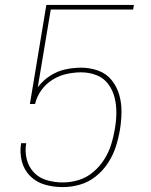

<svg xmlns="http://www.w3.org/2000/svg" viewBox="-20 -755 616 783"><path d="M236 8Q271 8 306 -2Q341 -12 370.5 -35.5Q400 -59 420.5 -90.5Q441 -122 452 -156Q463 -190 469 -225Q475 -261 475.5 -297.5Q476 -334 466.5 -367.5Q457 -401 435.5 -428Q414 -455 380.5 -467Q347 -479 311 -479Q279 -479 246.5 -472Q214 -465 184.5 -446Q155 -427 134 -399L187 -716H523L526 -735H169L102 -331H123Q130 -361 148.5 -387Q167 -413 194.5 -430Q222 -447 252 -453.5Q282 -460 311 -460Q344 -460 373.5 -448.5Q403 -437 421.5 -412Q440 -387 447.5 -356.5Q455 -326 454.5 -293Q454 -260 448 -227Q443 -196 433 -164.5Q423 -133 404.5 -104Q386 -75 359 -52.5Q332 -30 300 -20.5Q268 -11 236 -11Q203 -11 171.5 -20Q140 -29 118.5 -51.5Q97 -74 89 -106Q81 -138 87 -171H66Q60 -133 69 -97.5Q78 -62 103 -37Q128 -12 163 -2Q198 8 236 8Z"/></svg>

Font: Iosevka Sparkle Thin Oblique
Style: Regular
Weight: 100
Italic angle: -9°
Designer: Belleve Invis
Foundry: Belleve Invis
Version: Version 4.5.0; ttfautohint (v1.8.3)